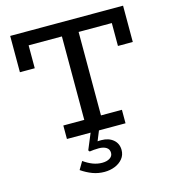

<svg xmlns="http://www.w3.org/2000/svg" viewBox="-132 -795 1042 1153"><g transform="rotate(-15 389.0 -218.5)"><path d="M38.2 -460.3V-686H740V-460.3H647.7V-602.7H130.5V-460.3ZM207.2 0V-83.8H571.5V0ZM337.4 -52.6V-639.9H441.3V-52.6ZM375.3 249.5Q335.9 249.5 301.1 236.4Q266.2 223.2 232.4 200.1L261.3 151.2Q290.2 171.8 318.3 182.4Q346.4 193 375.3 193Q404.7 193 423.1 181.1Q441.6 169.2 441.6 148.5Q441.6 126.3 423.9 114.9Q406.3 103.5 377.4 103.5Q360 103.5 346.4 104.8Q332.8 106 319.8 108L313.1 99.4L364 -23.2H415.8L381.4 61.1Q386.1 60.6 392.2 60.4Q398.2 60.2 404.9 60.2Q450.2 60.2 478.7 84.3Q507.2 108.4 507.2 148.5Q507.2 179.7 488.7 202.4Q470.3 225.1 440.4 237.3Q410.4 249.5 375.3 249.5Z"/></g></svg>

Font: BioRhyme ExtraBold
Style: Regular
Weight: 800
Designer: Aoife Mooney
Foundry: Aoife Mooney Type
Version: Version 1.600;gftools[0.9.33]